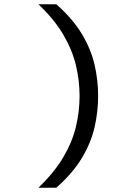

<svg xmlns="http://www.w3.org/2000/svg" viewBox="-20 -770 640 900"><path d="M244 110H160Q235 38 277 -33.5Q319 -105 336 -176.5Q353 -248 353 -320Q353 -392 336 -463.5Q319 -535 277 -607Q235 -679 160 -750H244Q322 -681 364.5 -609.5Q407 -538 423.5 -465.5Q440 -393 440 -320Q440 -247 423.5 -174.5Q407 -102 364.5 -30.5Q322 41 244 110Z"/></svg>

Font: Geist Mono
Style: Regular
Weight: 400
Monospace: yes
Designer: Basement.studio, Andrés Briganti, Mateo Zaragoza
Foundry: Basement.studio, Vercel, Andrés Briganti, Guido Ferreyra, Mateo Zaragoza
Version: Version 1.500; ttfautohint (v1.8.4.7-5d5b)